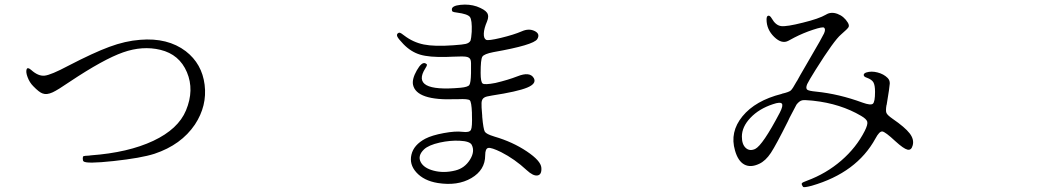

<svg xmlns="http://www.w3.org/2000/svg" viewBox="-20 -760 4540 821"><path d="M640.6 -102.5Q754.9 -140.6 813.5 -227.5Q866.2 -307.6 855 -397.5Q843.8 -487.3 774.4 -541Q697.3 -599.6 579.1 -589.8Q515.6 -585 447.3 -559.6Q380.9 -535.2 271.5 -478.5Q198.2 -439.5 170.9 -436.5Q143.6 -433.6 113.3 -460.9Q97.7 -474.6 93.8 -463.4Q89.8 -452.1 97.7 -430.7Q106.4 -407.2 122.1 -391.6Q147.5 -365.2 162.1 -360.4Q179.7 -353.5 205.1 -365.2Q226.6 -375 279.3 -411.1Q422.9 -506.8 506.3 -536.1Q589.8 -565.4 666 -546.9Q747.1 -527.3 779.3 -451.2Q811.5 -375 775.4 -288.1Q742.2 -208 635.3 -157.7Q528.3 -107.4 368.2 -95.7Q366.2 -95.7 361.3 -94.7Q340.8 -93.8 337.4 -92.3Q334 -90.8 334 -84V-82Q334 -73.2 336.9 -70.3Q347.7 -58.6 465.3 -71.3Q583 -84 640.6 -102.5Z M2054.7 -95.7Q2054.7 -125 2067.9 -127.4Q2081.1 -129.9 2123 -109.4Q2180.7 -80.1 2232.4 -32.2Q2259.8 -6.8 2278.3 -9.8Q2296.9 -12.7 2294.9 -42.5Q2293 -72.3 2232.4 -112.8Q2171.9 -153.3 2094.7 -175.8Q2093.8 -175.8 2091.8 -176.8Q2059.6 -186.5 2053.2 -196.8Q2046.9 -207 2042 -260.7Q2042 -263.7 2042 -264.6Q2038.1 -307.6 2039.1 -320.3Q2040 -336.9 2050.8 -342.8Q2057.6 -347.7 2084 -351.6Q2192.4 -368.2 2233.9 -385.3Q2275.4 -402.3 2262.7 -425.8Q2246.1 -455.1 2192.4 -433.6Q2152.3 -418 2098.6 -405.3Q2052.7 -396.5 2043.9 -402.8Q2035.2 -409.2 2035.2 -448.2Q2035.2 -505.9 2042.5 -517.6Q2049.8 -529.3 2089.8 -537.1Q2261.7 -567.4 2277.3 -592.8Q2291 -615.2 2266.1 -627.4Q2241.2 -639.6 2210.9 -626Q2176.8 -611.3 2122.1 -598.1Q2067.4 -585 2058.6 -589.8Q2047.9 -595.7 2048.8 -617.2Q2049.8 -638.7 2062.5 -668Q2072.3 -691.4 2062.5 -705.6Q2052.7 -719.7 2018.6 -732.4Q1986.3 -743.2 1949.2 -739.3Q1912.1 -735.4 1912.1 -719.7Q1912.1 -712.9 1915.5 -710.4Q1918.9 -708 1934.6 -706.1Q1979.5 -700.2 1989.3 -687.5Q1999 -674.8 1997.1 -624Q1995.1 -595.7 1992.2 -586.9Q1987.3 -576.2 1971.7 -572.3Q1960 -569.3 1918 -566.4Q1837.9 -560.5 1792 -569.8Q1746.1 -579.1 1708 -608.4Q1694.3 -619.1 1689.9 -620.1Q1685.5 -621.1 1680.7 -617.2Q1674.8 -611.3 1679.7 -602.1Q1684.6 -592.8 1705.1 -571.3Q1737.3 -538.1 1776.4 -526.4Q1815.4 -514.6 1889.6 -516.6Q1899.4 -516.6 1916 -517.6Q1960 -519.5 1971.7 -517.6Q1988.3 -515.6 1992.2 -503.9Q1995.1 -496.1 1994.1 -464.8Q1994.1 -454.1 1994.1 -447.3Q1993.2 -405.3 1986.8 -396.5Q1980.5 -387.7 1949.2 -384.8Q1733.4 -365.2 1798.8 -467.8Q1805.7 -478.5 1805.7 -482.4Q1805.7 -486.3 1798.8 -489.3Q1783.2 -496.1 1762.2 -459Q1741.2 -421.9 1746.1 -397.5Q1760.7 -329.1 1928.7 -335.9Q1932.6 -335.9 1939.5 -335.9Q1981.4 -337.9 1988.8 -331.1Q1996.1 -324.2 1998 -278.3Q1998 -273.4 1998 -270.5Q2000 -216.8 1993.7 -204.6Q1987.3 -192.4 1957.5 -196.3Q1927.7 -200.2 1877.4 -190.9Q1827.1 -181.6 1798.8 -167Q1749 -140.6 1739.3 -98.6Q1729.5 -57.6 1759.8 -23.4Q1792 12.7 1851.6 22.5Q1936.5 36.1 1995.6 1.5Q2054.7 -33.2 2054.7 -95.7ZM1834 -30.3Q1793 -41 1779.3 -66.4Q1764.6 -93.8 1793 -121.1Q1812.5 -139.6 1860.4 -150.4Q1905.3 -160.2 1945.3 -158.2Q1989.3 -156.2 1997.1 -140.6Q2011.7 -112.3 1989.3 -76.7Q1966.8 -41 1927.7 -31.2Q1877.9 -18.6 1834 -30.3Z M3451.2 34.2Q3643.6 -21.5 3723.6 -168Q3740.2 -199.2 3752.9 -197.8Q3765.6 -196.3 3808.6 -156.2Q3843.8 -124 3860.4 -120.1Q3877 -116.2 3882.8 -138.7Q3889.6 -164.1 3869.6 -189.9Q3849.6 -215.8 3796.9 -252Q3774.4 -267.6 3770.5 -276.9Q3766.6 -286.1 3770.5 -309.6Q3770.5 -310.5 3771.5 -312.5Q3784.2 -388.7 3784.7 -402.8Q3785.2 -417 3775.4 -426.8Q3758.8 -443.4 3732.4 -450.2Q3706.1 -457 3684.6 -450.2Q3672.9 -446.3 3673.3 -439Q3673.8 -431.6 3686.5 -427.7Q3708 -419.9 3714.8 -407.7Q3721.7 -395.5 3721.7 -367.2Q3721.7 -324.2 3712.4 -316.4Q3703.1 -308.6 3668 -321.3Q3567.4 -358.4 3469.7 -368.2Q3439.5 -371.1 3432.6 -376Q3423.8 -381.8 3431.6 -400.4Q3438.5 -415 3467.8 -461.9Q3546.9 -587.9 3576.2 -612.3Q3604.5 -636.7 3608.4 -644Q3612.3 -651.4 3605.5 -663.1Q3588.9 -690.4 3561 -700.7Q3533.2 -710.9 3511.7 -697.3Q3481.4 -679.7 3413.1 -663.1Q3343.8 -645.5 3320.3 -648.4Q3296.9 -651.4 3280.3 -680.7Q3272.5 -694.3 3265.1 -692.9Q3257.8 -691.4 3257.8 -676.8Q3257.8 -633.8 3290.5 -602.1Q3323.2 -570.3 3351.6 -585.9Q3367.2 -593.8 3377 -599.6Q3415 -619.1 3456.5 -632.8Q3498 -646.5 3503.9 -641.6Q3511.7 -634.8 3503.4 -616.7Q3495.1 -598.6 3445.3 -513.7Q3430.7 -487.3 3402.3 -439.5Q3390.6 -418.9 3387.7 -413.1L3386.7 -412.1Q3369.1 -379.9 3361.3 -373Q3353.5 -366.2 3324.2 -359.4L3322.3 -358.4Q3210 -330.1 3154.8 -262.7Q3099.6 -195.3 3123 -116.2Q3135.7 -71.3 3162.6 -56.6Q3189.5 -42 3226.6 -59.6Q3253.9 -72.3 3276.4 -106.4Q3298.8 -140.6 3348.6 -240.2Q3351.6 -246.1 3356.4 -256.8Q3378.9 -300.8 3385.7 -312.5Q3397.5 -328.1 3410.2 -331.1Q3419.9 -333 3449.2 -330.1Q3456.1 -329.1 3459 -329.1Q3574.2 -316.4 3662.1 -264.6Q3685.5 -251 3688.5 -239.3Q3691.4 -227.5 3677.7 -200.2Q3641.6 -128.9 3577.1 -73.2Q3512.7 -17.6 3430.7 12.7Q3411.1 19.5 3408.7 23.9Q3406.2 28.3 3414.1 39.1Q3418 43 3451.2 34.2ZM3152.3 -175.8Q3152.3 -217.8 3189 -256.3Q3225.6 -294.9 3285.2 -314.5Q3316.4 -325.2 3323.2 -316.9Q3330.1 -308.6 3314.5 -278.3Q3241.2 -138.7 3209 -123Q3185.5 -112.3 3168.9 -127.4Q3152.3 -142.6 3152.3 -175.8Z"/></svg>

Font: Bpmf GenWan Min R
Style: R
Weight: 400
Foundry: But Ko
Version: Version 1.320